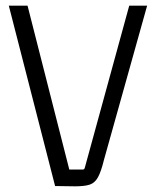

<svg xmlns="http://www.w3.org/2000/svg" viewBox="-20 -655 547 676"><path d="M346 -92Q336 -51 325 -31Q314 -11 296 -5Q278 1 244 1L174 0L11 -635H77L224 -58H271Q275 -58 276.5 -60Q278 -62 279 -66L435 -635H498Z"/></svg>

Font: Gemunu Libre ExtraLight Light
Style: Regular
Weight: 300
Version: Version 1.100